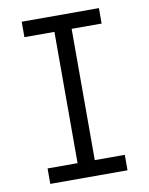

<svg xmlns="http://www.w3.org/2000/svg" viewBox="-83 -796 666 857"><g transform="rotate(-10 250.0 -367.5)"><path d="M75 0V-70H211V-665H75V-735H425V-665H289V-70H425V0Z"/></g></svg>

Font: Iosevka
Style: Regular
Weight: 400
Monospace: yes
Designer: Belleve Invis
Foundry: Belleve Invis
Version: Version 33.2.3; ttfautohint (v1.8.4)